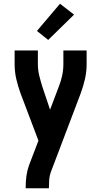

<svg xmlns="http://www.w3.org/2000/svg" viewBox="-20 -789 540 1024"><path d="M117 215V208Q117 178 121 149Q125 120 135 92L185 -39L90 -290Q76 -328 67 -367Q58 -406 58 -447V-520H182V-447Q182 -415 189.5 -385Q197 -355 206 -326L247 -204L294 -328Q305 -356 311.5 -386Q318 -416 318 -447V-520H442V-447Q442 -406 433 -367Q424 -328 410 -290L251 129Q244 148 242.5 168Q241 188 241 208V215ZM237 -576 177 -624 300 -769 375 -711Z"/></svg>

Font: Iosevka Curly Extrabold
Style: Regular
Weight: 800
Monospace: yes
Designer: Belleve Invis
Foundry: Belleve Invis
Version: Version 22.1.2; ttfautohint (v1.8.4)